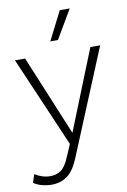

<svg xmlns="http://www.w3.org/2000/svg" viewBox="-120 -785 689 1043"><g transform="rotate(-10 224.5 -263.0)"><path d="M79 200Q53 200 26 193Q-1 186 -20 172L-5 127Q13 139 35 146Q57 153 80 153Q113 153 138.5 135.5Q164 118 186 64L214 -1L-1 -500H55L238 -58L415 -500H469L231 76Q203 146 166 173Q129 200 79 200ZM286 -726H341L248 -568H206Z"/></g></svg>

Font: Prodigy Sans Light
Style: Regular
Weight: 300
Designer: Wei Huang
Foundry: Wei Huang
Version: Version 1.003; ttfautohint (v1.8.3)